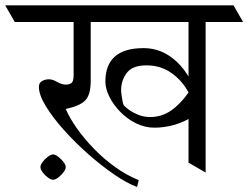

<svg xmlns="http://www.w3.org/2000/svg" viewBox="-62 -665 957 740"><path d="M691.9 -310.5Q699.7 -299.3 710.2 -285.6Q720.7 -272 728.5 -261.7Q709.5 -233.9 677.5 -213.9Q645.5 -193.8 607.9 -183.3Q570.3 -172.9 533.7 -172.9Q496.1 -172.9 461.9 -189.9Q427.7 -207 401.4 -234.1Q375 -261.2 359.6 -292.2Q344.2 -323.2 344.2 -350.6Q344.2 -479.5 491.2 -479.5Q539.1 -479.5 578.4 -457Q617.7 -434.6 646.7 -396.5Q675.8 -358.4 691.9 -310.5ZM664.6 -308.6Q641.1 -353.5 599.4 -383.3Q557.6 -413.1 502.9 -413.1Q448.2 -413.1 426.5 -383.8Q404.8 -354.5 404.8 -318.4Q404.8 -311 406.5 -298.1Q408.2 -285.2 410.6 -273.9Q413.1 -262.7 415 -259.3Q418 -254.9 432.4 -243.9Q446.8 -232.9 469 -223.4Q491.2 -213.9 516.6 -213.9Q561 -213.9 597.4 -239Q633.8 -264.2 664.6 -308.6ZM383.3 -644.5 420.4 -580.1H-4.9L-42 -644.5ZM687 -644.5 724.1 -580.1H284.7L247.6 -644.5ZM837.9 -644.5 875 -580.1H431.2L394 -644.5ZM664.6 -38.1V-644.5H730.5V0ZM221.7 -620.1H287.6V-353Q287.6 -299.3 266.4 -277.8Q245.1 -256.3 191.4 -245.1Q206.1 -210.4 234.1 -170.7Q262.2 -130.9 300 -91.8Q337.9 -52.7 382.1 -21Q426.3 10.7 472.7 29.3L466.3 55.7Q427.7 41.5 378.2 7.6Q328.6 -26.4 277.8 -71.3Q227.1 -116.2 183.8 -164.6Q140.6 -212.9 114.3 -256.3Q87.9 -299.8 87.9 -330.1Q87.9 -345.7 99.9 -352.5Q111.8 -359.4 126.5 -359.4Q141.1 -359.4 158.4 -349.1Q175.8 -338.9 192.9 -338.9Q203.6 -338.9 212.6 -344.5Q221.7 -350.1 221.7 -375ZM93.8 -21Q93.8 -29.3 102.3 -40.8Q110.8 -52.2 122.6 -61Q134.3 -69.8 142.6 -69.8Q150.9 -69.8 162.4 -61Q173.8 -52.2 182.6 -40.8Q191.4 -29.3 191.4 -21Q191.4 -12.7 182.6 -1Q173.8 10.7 162.4 19.3Q150.9 27.8 142.6 27.8Q134.3 27.8 122.6 19.3Q110.8 10.7 102.3 -1Q93.8 -12.7 93.8 -21Z"/></svg>

Font: Annapurna SIL
Style: Regular
Weight: 400
Designer: Peter Martin, Annie Olsen
Foundry: SIL International
Version: Version 2.000